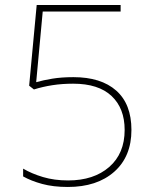

<svg xmlns="http://www.w3.org/2000/svg" viewBox="-20 -734 612 764"><path d="M272 -427Q382 -427 442.5 -373.5Q503 -320 503 -217Q503 -111 434.5 -50.5Q366 10 250 10Q192 10 148 -2Q104 -14 72 -32V-63Q106 -43 151 -29.5Q196 -16 251 -16Q353 -16 414.5 -69.5Q476 -123 476 -217Q476 -303 424 -352Q372 -401 271 -401Q227 -401 188.5 -395Q150 -389 115 -378L96 -393L126 -714H460V-688H150L124 -407Q152 -415 188.5 -421Q225 -427 272 -427Z"/></svg>

Font: Noto Sans Sinhala UI Thin
Style: Regular
Weight: 100
Designer: Jelle Bosma - Monotype Design Team
Foundry: Monotype Imaging Inc.
Version: Version 2.006; ttfautohint (v1.8.4.7-5d5b)